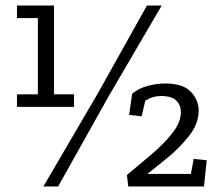

<svg xmlns="http://www.w3.org/2000/svg" viewBox="-20 -670 786 690"><path d="M561 -650 371 -325 189 0H136L333 -337L508 -650ZM41 -331H116V-605H41V-650H174V-331H246V-286H41ZM489 -252 444 -257 455 -333Q477 -352 509.5 -361Q542 -370 574 -370Q638 -370 666 -340Q694 -310 694 -273Q694 -225 658.5 -180.5Q623 -136 579.5 -101Q536 -66 510 -45H666L676 -99L723 -94L713 0H441L436 -41Q478 -76 523 -114Q568 -152 599 -191Q630 -230 630 -268Q630 -292 613.5 -308.5Q597 -325 559 -325Q528 -325 502 -308Z"/></svg>

Font: Zilla Slab
Style: Regular
Weight: 400
Designer: Typotheque.com
Foundry: Typotheque type foundry
Version: Version 1.1; 2017; ttfautohint (v1.6)